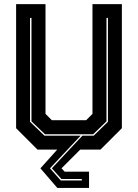

<svg xmlns="http://www.w3.org/2000/svg" viewBox="-20 -720 665 924"><path d="M256 184.5 174.5 90 255.5 0H160.5L57.5 -103V-700H199V-172L229.5 -141.5H394.5L425 -172V-700H566.5V-103L463.5 0H366L276 90L291 106H408.5V184.5ZM272.5 148.5H374L373.5 141.5H275.5L229.5 90L376.5 -67H431L499.5 -134V-634L492.5 -633.5V-136L428.5 -74H196.5L131.5 -136V-634L124.5 -633.5V-134L194 -67H368L220.5 90Z"/></svg>

Font: Tourney ExtraBold
Style: Regular
Weight: 800
Designer: Tyler Finck
Foundry: Etcetera Type Co
Version: Version 1.015